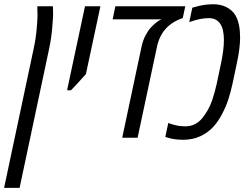

<svg xmlns="http://www.w3.org/2000/svg" viewBox="-67 -660 1190 920"><path d="M186.5 -629.9Q187.5 -608.4 187.5 -593.3Q187.5 -578.1 183.3 -527.8Q179.2 -477.5 168.9 -428.7L26.9 240.2H-47.4L94.7 -428.7Q105 -476.6 108.9 -523.2Q112.8 -569.8 112.8 -584.7Q112.8 -599.6 112.3 -603.5L111.8 -629.9Z M414.1 -629.9 344.7 -305.2Q301.8 -256.8 273.4 -227.5H254.4L340.3 -629.9Z M820.8 -629.9 808.6 -573.2Q707 -539.6 685.1 -435.5L592.3 0H518.6L611.3 -436.5Q617.2 -464.8 629.4 -488.5Q641.6 -512.2 654.3 -526.4Q682.1 -555.7 699.2 -563.5L707 -567.4H472.7L485.8 -629.9Z M1062 -585Q1083.5 -546.9 1083.5 -480Q1083.5 -428.7 1067.4 -354.5L1046.9 -257.8Q1038.1 -217.8 1026.9 -183.1Q1015.6 -148.4 996.1 -111.6Q976.6 -74.7 952.1 -49.1Q927.7 -23.4 891.8 -6.8Q856 9.8 809.6 9.8Q763.2 9.8 725.1 -3.9L739.3 -70.8Q740.2 -70.8 746.8 -68.1Q753.4 -65.4 759.8 -63.7Q766.1 -62 775.9 -59.6Q795.4 -54.7 821 -54.7Q846.7 -54.7 867.4 -65.4Q888.2 -76.2 903.1 -95Q918 -113.8 929.4 -134Q940.9 -154.3 949.7 -179.7Q963.9 -223.1 971.2 -257.8L991.7 -354.5Q1005.9 -421.4 1005.9 -468.3Q1005.9 -573.2 933.1 -573.2Q894 -573.2 839.8 -554.2L854.5 -623Q856.4 -623.5 867.4 -626.7Q878.4 -629.9 889.2 -632.3Q921.4 -639.6 956.5 -639.6Q991.7 -639.6 1019.8 -624.8Q1047.9 -609.9 1062 -585Z"/></svg>

Font: Open Sans Hebrew Condensed
Style: Italic
Weight: 400
Width: 3
Italic angle: -12°
Foundry: Ascender Corporation, Yanek Iontef
Version: Version 2.001;PS 002.001;hotconv 1.0.70;makeotf.lib2.5.58329